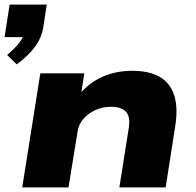

<svg xmlns="http://www.w3.org/2000/svg" viewBox="-26 -818 855 838"><path d="M47 -537 5 -578Q42 -609 60.5 -634.5Q79 -660 84 -684L111 -656H-6L16 -798H178L163 -699Q155 -652 126.5 -613.5Q98 -575 47 -537ZM71 0 150 -498H342L327 -402H317Q362 -457 421.5 -483Q481 -509 551 -509Q625 -509 671 -482.5Q717 -456 734.5 -401.5Q752 -347 738 -262L697 0H495L535 -253Q542 -293 534 -313.5Q526 -334 506.5 -343Q487 -352 458 -352Q421 -352 389 -337Q357 -322 337 -298Q317 -274 313 -246L273 0Z"/></svg>

Font: Nunito Sans 10pt Expanded Black
Style: Italic
Weight: 900
Width: 7
Italic angle: -9°
Designer: Vernon Adams
Foundry: Vernon Adams
Version: Version 3.101;gftools[0.9.27]